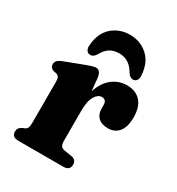

<svg xmlns="http://www.w3.org/2000/svg" viewBox="-170 -814 847 921"><g transform="rotate(30 253.0 -354.0)"><path d="M249.5 -448.5 256 -382Q275 -437.5 310.5 -464.5Q346 -491.5 390 -491.5Q438.5 -491.5 466 -461.5Q493.5 -431.5 493.5 -374Q493.5 -319 471.2 -292.8Q449 -266.5 413 -266.5Q376.5 -266.5 357.8 -284.5Q339 -302.5 339 -334V-354Q338.5 -382.5 313 -382.5Q292 -382.5 276 -356.2Q260 -330 260 -274.5V-109.5Q260 -91 266 -81.8Q272 -72.5 288 -70L326.5 -64Q355.5 -59.5 355.5 -31.5Q355.5 0 318.5 0H71Q34 0 34 -31Q34 -51.5 56 -63L69 -68Q77.5 -72 81.5 -80.5Q85.5 -89 85.5 -109.5V-336.5Q85.5 -354 80.8 -360.8Q76 -367.5 67 -371L50 -374Q29.5 -382 29.5 -401.5Q29.5 -423.5 60.5 -435.5L157.5 -472.5Q204 -490.5 218.5 -490.5Q231.5 -490.5 239 -481Q246.5 -471.5 249.5 -448.5ZM281 -605.5Q251.5 -605.5 230.2 -592.5Q209 -579.5 193 -550Q180 -529 163.5 -529Q149.5 -529 142.2 -539.8Q135 -550.5 137 -568.5Q142 -636.5 182.8 -672.5Q223.5 -708.5 281 -708.5Q338.5 -708.5 379.2 -672.5Q420 -636.5 425 -568.5Q427 -550.5 419.8 -539.8Q412.5 -529 398.5 -529Q382 -529 369 -550Q337.5 -605.5 281 -605.5Z"/></g></svg>

Font: Fraunces 9pt S050
Style: Bold
Weight: 700
Version: Version 1.000; ttfautohint (v1.8.3)